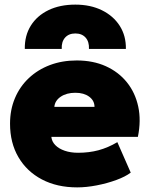

<svg xmlns="http://www.w3.org/2000/svg" viewBox="-20 -797 648 832"><path d="M314.5 15Q227 15 161.5 -19.5Q96 -54 59.8 -116Q23.5 -178 23.5 -261Q23.5 -321.5 44.8 -371.8Q66 -422 104.8 -458.5Q143.5 -495 196.2 -515Q249 -535 312.5 -535Q383.5 -535 438.8 -510Q494 -485 530 -440.2Q566 -395.5 579 -335.2Q592 -275 577.5 -204H202.5Q204.5 -183.5 219.8 -168Q235 -152.5 260.5 -143.8Q286 -135 318.5 -135Q366 -135 407 -146Q448 -157 488.5 -181L546.5 -49Q523.5 -31.5 484 -17Q444.5 -2.5 399.5 6.2Q354.5 15 314.5 15ZM215.5 -334H389.5Q389.5 -361 366.5 -378Q343.5 -395 306.5 -395Q268.5 -395 243.2 -378Q218 -361 215.5 -334ZM87.5 -585Q86.5 -642.5 113.5 -685.8Q140.5 -729 190 -753Q239.5 -777 306.5 -777Q372 -777 421.8 -752.5Q471.5 -728 499 -684.8Q526.5 -641.5 525.5 -585H365.5Q367 -616 351 -634Q335 -652 306.5 -652Q278 -652 262 -634Q246 -616 247.5 -585Z"/></svg>

Font: Geologica Black
Style: Regular
Weight: 900
Designer: Sindre Bremnes, Frode Helland
Foundry: Monokrom Skriftforlag AS
Version: Version 1.010;gftools[0.9.28]